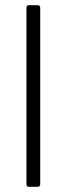

<svg xmlns="http://www.w3.org/2000/svg" viewBox="-20 -720 257 740"><path d="M92 -700H125Q135 -700 135 -690V-10Q135 0 125 0H92Q82 0 82 -10V-690Q82 -700 92 -700Z"/></svg>

Font: Barlow Light
Style: Regular
Weight: 300
Designer: Jeremy Tribby
Foundry: Tribby Type
Version: Version 1.422